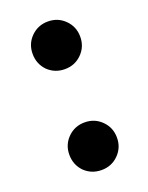

<svg xmlns="http://www.w3.org/2000/svg" viewBox="-111 -600 514 667"><g transform="rotate(-20 146.5 -266.5)"><path d="M86 -17Q61 -43 61 -80Q61 -117 86.5 -142.5Q112 -168 149 -168Q186 -168 211.5 -142.5Q237 -117 237 -80Q237 -43 211.5 -17.5Q186 8 149 8Q112 8 86 -17ZM86 -390Q61 -416 61 -453Q61 -490 86.5 -515.5Q112 -541 149 -541Q186 -541 211.5 -515.5Q237 -490 237 -453Q237 -416 211.5 -390.5Q186 -365 149 -365Q112 -365 86 -390Z"/></g></svg>

Font: Montserrat_am3
Style: Bold
Weight: 700
Designer: Julieta Ulanovsky
Foundry: Julieta Ulanovsky. Armenina letters added by Vahan Hovhannisyan
Version: Version 2.001